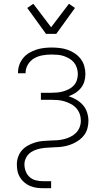

<svg xmlns="http://www.w3.org/2000/svg" viewBox="-20 -779 540 1014"><path d="M223 -600 124 -737 156 -759 250 -635 344 -759 376 -737 277 -600ZM208 215Q190 215 172.5 212.5Q155 210 138.5 203Q122 196 108.5 184.5Q95 173 85.5 157.5Q76 142 72.5 124.5Q69 107 69 89Q69 69 76 49Q83 29 96.5 14Q110 -1 128.5 -11Q147 -21 167 -27Q187 -33 207.5 -34.5Q228 -36 249 -37Q267 -37 284.5 -38.5Q302 -40 319.5 -44.5Q337 -49 353 -57Q369 -65 381.5 -77.5Q394 -90 400.5 -107Q407 -124 407 -141Q407 -160 401 -177Q395 -194 383 -207.5Q371 -221 355 -229.5Q339 -238 321.5 -243.5Q304 -249 286 -250.5Q268 -252 250 -252H196V-289H250Q266 -289 282.5 -290.5Q299 -292 314.5 -296.5Q330 -301 344.5 -308.5Q359 -316 370 -328Q381 -340 386 -356Q391 -372 391 -388Q391 -404 386 -420Q381 -436 371 -448.5Q361 -461 346.5 -469.5Q332 -478 317 -483Q302 -488 285.5 -489.5Q269 -491 253 -491Q229 -491 205.5 -487Q182 -483 161.5 -471.5Q141 -460 128 -439Q115 -418 115 -394V-392H75V-395Q75 -416 82 -436Q89 -456 102 -472Q115 -488 133 -499Q151 -510 171 -516.5Q191 -523 211.5 -525.5Q232 -528 253 -528Q274 -528 295.5 -525.5Q317 -523 337 -516Q357 -509 375 -497Q393 -485 406 -468Q419 -451 425 -430.5Q431 -410 431 -388Q431 -368 425.5 -349Q420 -330 407.5 -314.5Q395 -299 378 -288Q361 -277 342 -271Q364 -264 383.5 -252.5Q403 -241 418 -224Q433 -207 440 -185Q447 -163 447 -141Q447 -121 442 -102Q437 -83 426 -67.5Q415 -52 399.5 -40.5Q384 -29 366.5 -21Q349 -13 330.5 -8.5Q312 -4 293 -2.5Q274 -1 254.5 -0.5Q235 0 216 2Q197 4 178.5 9Q160 14 144 24.5Q128 35 118.5 52.5Q109 70 109 89Q109 108 116 126Q123 144 137 156.5Q151 169 170 173.5Q189 178 208 178H250V215Z"/></svg>

Font: Iosevka SS18 Extralight
Style: Regular
Weight: 200
Monospace: yes
Designer: Belleve Invis
Foundry: Belleve Invis
Version: Version 25.1.1; ttfautohint (v1.8.4)